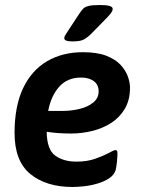

<svg xmlns="http://www.w3.org/2000/svg" viewBox="-20 -738 579 765"><path d="M269 -573Q251 -573 243.5 -576.5Q236 -580 236 -586Q236 -592 240.5 -598.5Q245 -605 251 -615L297 -685Q305 -697 312 -704Q319 -711 334 -714.5Q349 -718 379 -718Q429 -718 429 -703Q429 -694 420 -683Q411 -672 396 -657L341 -601Q325 -586 311.5 -579.5Q298 -573 269 -573ZM310 -530Q368 -530 404.5 -515.5Q441 -501 461 -479Q481 -457 489.5 -433Q498 -409 498 -389Q498 -339 477 -304Q456 -269 422 -247.5Q388 -226 346.5 -216Q305 -206 263 -206Q232 -206 208.5 -208Q185 -210 166 -213Q167 -142 200 -118Q233 -94 285 -94Q327 -94 359.5 -105.5Q392 -117 413 -128.5Q434 -140 440 -140Q443 -140 445.5 -138Q448 -136 448 -127Q448 -114 446 -94Q444 -74 441 -61Q435 -41 415.5 -28Q396 -15 369.5 -7Q343 1 316 4Q289 7 270 7Q164 7 101 -44.5Q38 -96 38 -208Q38 -315 72 -386.5Q106 -458 167.5 -494Q229 -530 310 -530ZM303 -429Q248 -429 215.5 -392Q183 -355 172 -296H228Q264 -296 297 -304Q330 -312 351.5 -329.5Q373 -347 373 -374Q373 -401 353.5 -415Q334 -429 303 -429Z"/></svg>

Font: Asap SemiBold
Style: Italic
Weight: 600
Italic angle: -6°
Designer: Pablo Cosgaya
Foundry: Omnibus-Type
Version: Version 3.001; ttfautohint (v1.8.3)